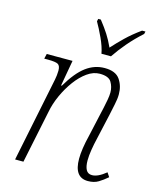

<svg xmlns="http://www.w3.org/2000/svg" viewBox="-116 -845 758 935"><g transform="rotate(15 263.0 -378.0)"><path d="M417 10Q348 10 348 -84Q348 -108 352.5 -138.5Q357 -169 366 -205L393 -326Q395 -334 399.5 -354.5Q404 -375 408 -397Q412 -419 412 -435Q412 -463 398 -486.5Q384 -510 339 -510Q307 -510 276 -488Q245 -466 218.5 -430Q192 -394 172.5 -351Q153 -308 145 -265L90 0H48L135 -426Q137 -436 138.5 -448.5Q140 -461 140 -472Q140 -497 127.5 -504Q115 -511 77 -511H58L64 -536H194L171 -406H175Q218 -479 261 -511Q304 -543 355 -543Q410 -543 432 -511.5Q454 -480 454 -437Q454 -414 447.5 -384.5Q441 -355 436 -330L407 -201Q400 -172 395 -141.5Q390 -111 390 -87Q390 -57 399 -40Q408 -23 429 -23Q459 -23 499 -56L513 -35Q491 -16 469.5 -3Q448 10 417 10ZM321 -606Q315 -640 295.5 -682Q276 -724 259 -753L262 -766H275Q301 -733 318 -706.5Q335 -680 351 -645Q377 -674 408.5 -704.5Q440 -735 483 -766H500L497 -753Q457 -717 425 -679.5Q393 -642 369 -606Z"/></g></svg>

Font: Noto Serif ExtraLight
Style: Italic
Weight: 200
Italic angle: -12°
Designer: Monotype Design Team
Foundry: Monotype Imaging Inc.
Version: Version 2.014; ttfautohint (v1.8.4.7-5d5b)